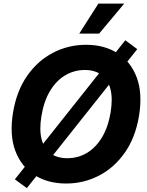

<svg xmlns="http://www.w3.org/2000/svg" viewBox="-20 -978 789 1034"><path d="M124.5 35.2 60.1 -12.2 654.8 -761.2 719.2 -713.4ZM335.9 10.3Q237.3 10.3 165.8 -35.2Q94.2 -80.6 62.3 -166.3Q30.3 -252 50.3 -372.6Q69.8 -489.7 127 -570.8Q184.1 -651.9 266.4 -694.3Q348.6 -736.8 443.4 -736.8Q542 -736.8 613.3 -691.4Q684.6 -646 716.6 -560.3Q748.5 -474.6 728.5 -353Q709 -236.8 651.9 -155.5Q594.7 -74.2 512.7 -32Q430.7 10.3 335.9 10.3ZM342.3 -126Q400.4 -126 448.2 -154.5Q496.1 -183.1 529.3 -238.3Q562.5 -293.5 575.7 -372.6Q587.9 -447.8 574.7 -498.3Q561.5 -548.8 526.1 -575Q490.7 -601.1 437 -601.1Q379.4 -601.1 331.1 -572.3Q282.7 -543.5 249.5 -488.3Q216.3 -433.1 203.1 -353Q190.9 -278.8 204.1 -228Q217.3 -177.2 252.9 -151.6Q288.6 -126 342.3 -126ZM406.7 -796.9 509.8 -958.5H648.9L513.7 -796.9Z"/></svg>

Font: Inter Tight
Style: Bold Italic
Weight: 700
Italic angle: -9.39999°
Designer: Rasmus Andersson
Foundry: rsms
Version: Version 3.004